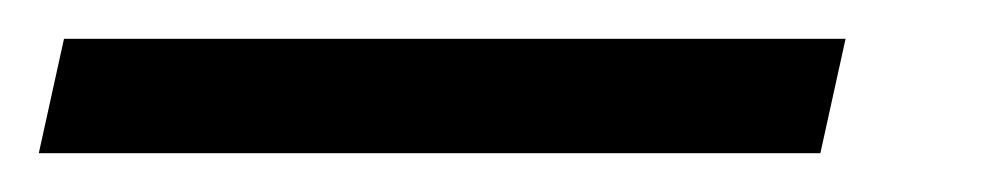

<svg xmlns="http://www.w3.org/2000/svg" viewBox="-103 63 518 99"><path d="M-83 142 -70 83H333L320 142Z"/></svg>

Font: Noto Serif Condensed
Style: Italic
Weight: 400
Width: 3
Italic angle: -12°
Designer: Monotype Design Team
Foundry: Monotype Imaging Inc.
Version: Version 2.014; ttfautohint (v1.8.4.7-5d5b)